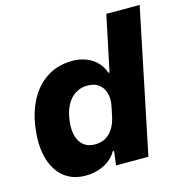

<svg xmlns="http://www.w3.org/2000/svg" viewBox="-108 -829 900 940"><g transform="rotate(-15 341.5 -359.5)"><path d="M212 10Q164 10 127.5 -9.5Q91 -29 67.5 -66Q44 -103 35 -153.5Q26 -204 33 -265Q41 -347 73.5 -411.5Q106 -476 162 -513Q218 -550 294 -550Q331 -550 363 -537.5Q395 -525 417.5 -501.5Q440 -478 449 -448H455L514 -729H683L532 0H368L377 -71L371 -72Q350 -34 307 -12Q264 10 212 10ZM295 -126Q327 -126 350.5 -139.5Q374 -153 389 -178Q404 -203 411 -235L421 -283Q429 -320 421 -350Q413 -380 391 -397Q369 -414 333 -414Q298 -414 270.5 -396Q243 -378 226.5 -345.5Q210 -313 205 -270Q199 -225 208.5 -192.5Q218 -160 240 -143Q262 -126 295 -126Z"/></g></svg>

Font: Mona Sans ExtraLight ExtraBold
Style: Italic
Weight: 800
Italic angle: -11.6951°
Version: Version 2.000